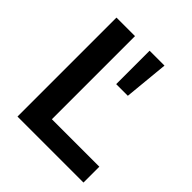

<svg xmlns="http://www.w3.org/2000/svg" viewBox="-192 -836 967 967"><g transform="rotate(45 291.0 -352.5)"><path d="M85 0V-705H217V-113H555V0ZM321 -467V-705H427L404 -467Z"/></g></svg>

Font: Nunito Sans 10pt
Style: Bold
Weight: 700
Designer: Vernon Adams
Foundry: Vernon Adams
Version: Version 3.101;gftools[0.9.27]